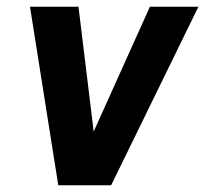

<svg xmlns="http://www.w3.org/2000/svg" viewBox="-20 -550 616 570"><path d="M153 0H310L569 -530H425L266 -177Q262 -168 258 -159Q257 -168 256 -177L213 -530H69Z"/></svg>

Font: Iosevka Sparkle XBdObl
Style: Regular
Weight: 800
Italic angle: -9°
Designer: Belleve Invis
Foundry: Belleve Invis
Version: Version 4.5.0; ttfautohint (v1.8.3)